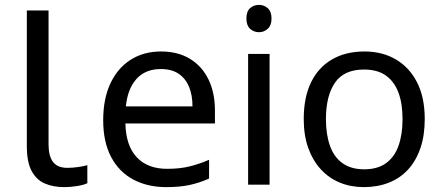

<svg xmlns="http://www.w3.org/2000/svg" viewBox="-20 -757 1815 787"><path d="M243 10Q199 10 164.5 -4.5Q130 -19 110 -55.5Q90 -92 90 -157V-714H179V-165Q179 -117 197.5 -93Q216 -69 256 -69Q278 -69 301.5 -72.5Q325 -76 338 -80V-6Q324 1 296.5 5.5Q269 10 243 10Z M640 -546Q709 -546 758.5 -516Q808 -486 834.5 -431.5Q861 -377 861 -304V-251H494Q496 -160 540.5 -112.5Q585 -65 665 -65Q716 -65 755.5 -74.5Q795 -84 837 -102V-25Q796 -7 756 1.5Q716 10 661 10Q585 10 526.5 -21Q468 -52 435.5 -113.5Q403 -175 403 -264Q403 -352 432.5 -415Q462 -478 515.5 -512Q569 -546 640 -546ZM639 -474Q576 -474 539.5 -433.5Q503 -393 496 -321H769Q769 -367 755 -401Q741 -435 712.5 -454.5Q684 -474 639 -474Z M1085 -536V0H997V-536ZM1042 -737Q1062 -737 1077.5 -723.5Q1093 -710 1093 -681Q1093 -653 1077.5 -639Q1062 -625 1042 -625Q1020 -625 1005 -639Q990 -653 990 -681Q990 -710 1005 -723.5Q1020 -737 1042 -737Z M1721 -269Q1721 -202 1703.5 -150.5Q1686 -99 1653.5 -63Q1621 -27 1574.5 -8.5Q1528 10 1471 10Q1418 10 1373 -8.5Q1328 -27 1295 -63Q1262 -99 1243.5 -150.5Q1225 -202 1225 -269Q1225 -358 1255 -419.5Q1285 -481 1341 -513.5Q1397 -546 1474 -546Q1547 -546 1602.5 -513.5Q1658 -481 1689.5 -419.5Q1721 -358 1721 -269ZM1316 -269Q1316 -206 1332.5 -159.5Q1349 -113 1384 -88Q1419 -63 1473 -63Q1527 -63 1562 -88Q1597 -113 1613.5 -159.5Q1630 -206 1630 -269Q1630 -333 1613 -378Q1596 -423 1561.5 -447.5Q1527 -472 1472 -472Q1390 -472 1353 -418Q1316 -364 1316 -269Z"/></svg>

Font: ugurmukhi05
Style: Book
Weight: 400
Designer: Jelle Bosma - Monotype Design Team
Foundry: Monotype Imaging Inc.
Version: Version 2.003